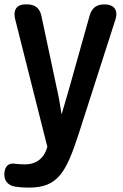

<svg xmlns="http://www.w3.org/2000/svg" viewBox="-26 -608 562 876"><path d="M45 244C66 247 86 248 106 248C237 248 275 180 332 6L501 -520C514 -562 494 -588 451 -588H450C415 -588 393 -572 383 -537L290 -206C279 -167 267 -127 255 -86C249 -127 242 -167 233 -206L163 -535C156 -570 134 -588 98 -588H89C50 -588 33 -562 43 -521L190 62C177 110 144 142 87 142C72 142 57 141 42 139C14 135 -3 149 -6 181C-9 214 8 238 45 244Z"/></svg>

Font: 寒蝉团圆体 Round
Style: Regular
Weight: 500
Designer: 寒蝉字型
Version: Version 2.700;Glyphs 3.1.1 (3135)